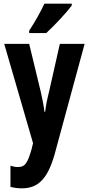

<svg xmlns="http://www.w3.org/2000/svg" viewBox="-20 -786 484 1046"><path d="M371 -756V-766H222C201 -722 174 -672 139 -619V-606H232C279 -649 344 -719 371 -756ZM3 -547 160 -6 152 27C129 106 116 124 76 124C64 124 50 121 37 117V232C56 237 77 240 99 240C188 240 240 188 278 53L441 -547H306L246 -281C235 -238 229 -205 226 -177H222C219 -208 211 -246 203 -282L139 -547Z"/></svg>

Font: Noto Sans Lao Looped ExtraCondensed
Style: Bold
Weight: 700
Width: 2
Designer: Mark Frömberg, Ben Mitchell
Foundry: The Fontpad Ltd
Version: Version 1.002